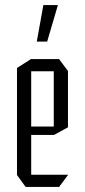

<svg xmlns="http://www.w3.org/2000/svg" viewBox="-20 -737 335 757"><path d="M81 0 47 -47V-48H248V-47L213 0ZM47 -48V-469L102 -504H103V-48ZM103 -205V-238H192V-205ZM103 -456V-504H213L248 -457V-456ZM192 -205V-456H248V-235L193 -205ZM125 -573 151 -717H208V-716L166 -573Z"/></svg>

Font: Foldit Light
Style: Regular
Weight: 300
Version: Version 1.003